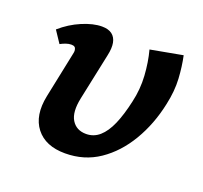

<svg xmlns="http://www.w3.org/2000/svg" viewBox="-86 -530 680 642"><g transform="rotate(20 253.5 -209.0)"><path d="M204 13Q134 13 100.5 -30Q67 -73 82 -146L115 -305Q118 -316 117 -323Q116 -330 112 -333Q108 -336 100 -336Q91 -336 81 -332.5Q71 -329 62 -324L34 -366Q67 -395 106 -411.5Q145 -428 176 -428Q199 -428 212 -418Q225 -408 228.5 -389.5Q232 -371 226 -344L191 -178Q180 -126 196.5 -99Q213 -72 248 -72Q275 -72 295.5 -90Q316 -108 331 -142.5Q346 -177 357 -227Q368 -274 365 -321.5Q362 -369 351 -410L465 -431Q473 -394 475.5 -351Q478 -308 467 -258Q451 -182 414.5 -120.5Q378 -59 325 -23Q272 13 204 13Z"/></g></svg>

Font: Ysabeau
Style: Bold Italic
Weight: 700
Italic angle: -12°
Designer: Christian Thalmann (Catharsis Fonts)
Version: Version 2.002